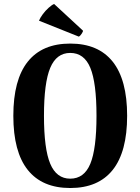

<svg xmlns="http://www.w3.org/2000/svg" viewBox="-20 -931 706 965"><path d="M333 14Q192 14 119.5 -77Q47 -168 47 -349Q47 -530 119.5 -621Q192 -712 333 -712Q474 -712 546.5 -621Q619 -530 619 -349Q619 -168 546.5 -77Q474 14 333 14ZM333 -33Q403 -33 434 -108Q465 -183 465 -349Q465 -515 434 -590Q403 -665 333 -665Q264 -665 232.5 -590Q201 -515 201 -349Q201 -183 232.5 -108Q264 -33 333 -33ZM176 -827Q182 -842 195 -859.5Q208 -877 224 -891.5Q240 -906 252 -911L397 -777Q398 -773 390.5 -761.5Q383 -750 376 -747Z"/></svg>

Font: Arima Thin
Style: Regular
Weight: 100
Designer: Joana Correia and Natanael Gama
Foundry: NDISCOVER
Version: Version 1.101;gftools[0.9.23]